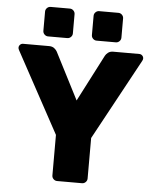

<svg xmlns="http://www.w3.org/2000/svg" viewBox="-60 -955 807 1005"><g transform="rotate(5 343.5 -452.5)"><path d="M16 0ZM409 0H278Q267 0 259 -8Q251 -16 251 -27V-240L20 -665Q16 -672 16 -678Q16 -687 22.5 -693.5Q29 -700 38 -700H175Q192 -700 202.5 -691.5Q213 -683 217 -675L343 -429L470 -675Q474 -683 484.5 -691.5Q495 -700 512 -700H649Q658 -700 664.5 -693.5Q671 -687 671 -678Q671 -672 667 -665L436 -240V-27Q436 -16 428 -8Q420 0 409 0ZM266 -750H165Q154 -750 146 -758Q138 -766 138 -777V-878Q138 -889 146 -897Q154 -905 165 -905H266Q277 -905 285 -897Q293 -889 293 -878V-777Q293 -766 285 -758Q277 -750 266 -750ZM521 -750H420Q409 -750 401 -758Q393 -766 393 -777V-878Q393 -889 401 -897Q409 -905 420 -905H521Q532 -905 540 -897Q548 -889 548 -878V-777Q548 -766 540 -758Q532 -750 521 -750Z"/></g></svg>

Font: Hezaedrus
Style: Bold
Weight: 700
Designer: Hubert & Fischer
Foundry: Hubert & Fischer
Version: Version 1.10;September 3, 2019;FontCreator 11.5.0.2425 64-bi